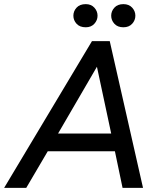

<svg xmlns="http://www.w3.org/2000/svg" viewBox="-62 -909 762 929"><path d="M-42 0 383 -710H469L630 0H531L494 -177H169L65 0ZM219 -263H476L407 -586ZM535 -777Q507 -777 491.5 -794Q476 -811 476 -833Q476 -855 491.5 -872Q507 -889 535 -889Q562 -889 577.5 -872Q593 -855 593 -833Q593 -811 577.5 -794Q562 -777 535 -777ZM353 -777Q324 -777 308.5 -794Q293 -811 293 -833Q293 -855 308.5 -872Q324 -889 353 -889Q379 -889 394.5 -872Q410 -855 410 -833Q410 -811 394.5 -794Q379 -777 353 -777Z"/></svg>

Font: Livvic Medium
Style: Italic
Weight: 500
Italic angle: -10°
Designer: Jacques Le Bailly, Baron von Fonthausen
Version: Version 1.001; ttfautohint (v1.8.2)